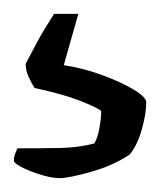

<svg xmlns="http://www.w3.org/2000/svg" viewBox="-20 -57 231 277"><path d="M66 200Q56 200 42 196Q28 192 16 186.5Q4 181 0 176Q0 169 2 164.5Q4 160 5 157Q40 157 66.5 156.5Q93 156 116 150Q121 142 123.5 127.5Q126 113 126 103Q119 98 102 91Q85 84 65 78.5Q45 73 30 70Q26 64 21.5 54.5Q17 45 17 35Q27 16 34.5 2Q42 -12 58 -37H93L72 37Q99 41 126.5 51Q154 61 172.5 72Q191 83 191 91Q191 107 184.5 130Q178 153 167 166Q143 182 111 191Q79 200 66 200Z"/></svg>

Font: Texturina
Style: Regular
Weight: 400
Designer: Guillermo Torres Carreño
Foundry: Omnibus-Type
Version: Version 1.002; ttfautohint (v1.8.3)